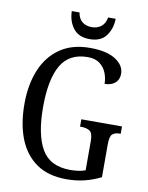

<svg xmlns="http://www.w3.org/2000/svg" viewBox="-98 -976 813 1056"><g transform="rotate(10 308.5 -448.0)"><path d="M346 10Q245 10 179 -36Q113 -82 80.5 -164.5Q48 -247 48 -358Q48 -466 82 -548.5Q116 -631 183.5 -677.5Q251 -724 350 -724Q444 -724 493.5 -692Q543 -660 543 -613Q543 -580 521 -561.5Q499 -543 463 -543Q463 -574 451.5 -603.5Q440 -633 414.5 -652.5Q389 -672 347 -672Q244 -672 198 -593Q152 -514 152 -358Q152 -206 198.5 -125Q245 -44 359 -44Q382 -44 404 -47Q426 -50 443 -57V-221Q443 -265 425 -276.5Q407 -288 378 -288H371V-329H598V-288H592Q567 -288 552.5 -276Q538 -264 538 -217V-35Q494 -13 447.5 -1.5Q401 10 346 10ZM339 -771Q277 -771 247 -810.5Q217 -850 216 -906H259Q265 -870 286.5 -854Q308 -838 339 -838Q369 -838 390.5 -854Q412 -870 419 -906H461Q460 -850 430.5 -810.5Q401 -771 339 -771Z"/></g></svg>

Font: Noto Serif Armenian Condensed
Style: Regular
Weight: 400
Width: 3
Designer: Monotype Design Team
Foundry: Monotype Imaging Inc.
Version: Version 2.008; ttfautohint (v1.8.4.7-5d5b)